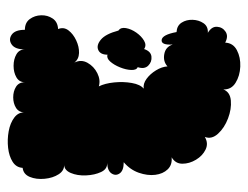

<svg xmlns="http://www.w3.org/2000/svg" viewBox="-94 -542 657 509"><g transform="rotate(90 234.5 -287.5)"><path d="M410 -287Q432 -287 439.5 -276.5Q447 -266 440 -255Q433 -244 412 -243Q428 -244 436 -227Q444 -210 445 -187Q446 -164 438.5 -146.5Q431 -129 416 -129Q432 -130 442 -114.5Q452 -99 454 -77Q456 -55 449 -38Q442 -21 425 -19Q424 -2 409 7.5Q394 17 372 19.5Q350 22 328 18Q306 14 291.5 3Q277 -8 278 -25Q278 -9 266 -1.5Q254 6 238 6Q222 6 210 -1.5Q198 -9 198 -25Q198 -10 185 -2.5Q172 5 154.5 5Q137 5 124 -2.5Q111 -10 111 -25Q111 1 98 10Q85 19 72 10Q59 1 59 -25Q40 -25 30.5 -38Q21 -51 20.5 -68Q20 -85 29 -98.5Q38 -112 57 -113Q51 -128 60.5 -140.5Q70 -153 87 -161Q104 -169 120.5 -168.5Q137 -168 146 -156Q137 -174 146.5 -191Q156 -208 174 -217Q192 -226 209 -221Q201 -237 198.5 -261.5Q196 -286 200 -308.5Q204 -331 215 -340Q202 -338 189 -347.5Q176 -357 166.5 -372.5Q157 -388 156 -403Q143 -391 123.5 -394.5Q104 -398 98 -417Q100 -386 86 -387.5Q72 -389 65 -427Q48 -428 40 -440.5Q32 -453 32.5 -469.5Q33 -486 41.5 -498.5Q50 -511 67 -510Q50 -520 51 -534.5Q52 -549 64 -557Q76 -565 93 -556Q94 -577 113 -587Q132 -597 156.5 -596Q181 -595 199.5 -583.5Q218 -572 217 -551Q224 -569 246.5 -571Q269 -573 294 -563.5Q319 -554 334.5 -537Q350 -520 343 -502Q360 -512 376.5 -504Q393 -496 403.5 -478.5Q414 -461 414 -442.5Q414 -424 397 -414Q417 -416 429 -403.5Q441 -391 443.5 -370.5Q446 -350 438 -327Q430 -304 410 -287ZM61 -273Q52 -279 54.5 -293Q57 -307 66.5 -320.5Q76 -334 88 -341Q100 -348 110 -341Q116 -359 130 -360.5Q144 -362 154 -352Q164 -342 158 -324Q166 -321 165.5 -307Q165 -293 158.5 -277Q152 -261 143 -251Q134 -241 125 -244Q125 -225 112.5 -219.5Q100 -214 85 -226.5Q70 -239 61 -273Z"/></g></svg>

Font: Rubik Bubbles
Style: Regular
Weight: 400
Designer: Hubert and Fischer, NaN
Foundry: Hubert and Fischer, NaN
Version: Version 2.200